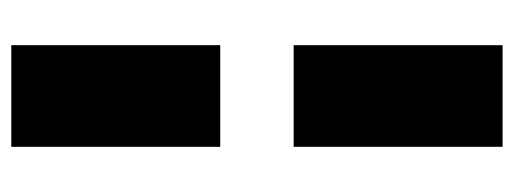

<svg xmlns="http://www.w3.org/2000/svg" viewBox="-305 -435 910 340"><g transform="rotate(-90 150.0 -265.0)"><path d="M240 -330H60V-700H240ZM60 170V-200H240V170Z"/></g></svg>

Font: Russo One
Style: Regular
Weight: 400
Designer: Jovanny lemonad
Foundry: Jovanny Lemonad
Version: Version 1.001